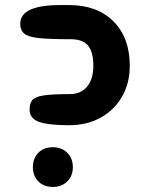

<svg xmlns="http://www.w3.org/2000/svg" viewBox="-20 -731 593 759"><path d="M253 -236Q168 -236 132.5 -250Q97 -264 97 -297Q97 -321 107 -334.5Q117 -348 151 -353.5Q185 -359 256 -359Q300 -359 324.5 -389Q349 -419 349 -471Q349 -527 327 -552Q305 -577 255 -576Q176 -576 133.5 -580.5Q91 -585 75.5 -598.5Q60 -612 60 -637Q60 -711 218 -711H253Q364 -711 428.5 -646.5Q493 -582 493 -471Q493 -402 462.5 -349Q432 -296 378 -266Q324 -236 253 -236ZM189 8Q153 8 131.5 -14Q110 -36 110 -70Q110 -105 131.5 -127Q153 -149 189 -149Q224 -149 246 -127Q268 -105 268 -70Q268 -36 246 -14Q224 8 189 8Z"/></svg>

Font: Madimi One
Style: Regular
Weight: 400
Designer: Taurai Valerie Mtake, Mirko Velimirovic
Foundry: TaVaTake
Version: Version 1.000; ttfautohint (v1.8.4.7-5d5b)